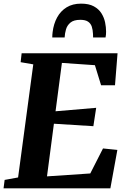

<svg xmlns="http://www.w3.org/2000/svg" viewBox="-28 -1036 700 1056"><path d="M-8.5 0 -2.5 -46.5 71.5 -60 155 -682 85.5 -694 91 -743H618.5L604.5 -567H528L494 -677.5L312.5 -690L277.5 -424L501 -443L485.5 -342L268.5 -355.5L230.5 -66L468.5 -82L538.5 -219.5L617.5 -211.5L579 0ZM418 -1016Q461 -1016 488 -1001.2Q515 -986.5 529.8 -963Q544.5 -939.5 550 -913Q555.5 -886.5 555.5 -862Q555.5 -854 554.8 -845.8Q554 -837.5 552.5 -830H484Q484 -835 483.8 -839.8Q483.5 -844.5 483.5 -849Q482.5 -872 476.8 -889.5Q471 -907 456.2 -917Q441.5 -927 413.5 -927Q377.5 -927 359.2 -911.5Q341 -896 334.8 -873.8Q328.5 -851.5 327.5 -830H259.5Q259.5 -838 260 -845.2Q260.5 -852.5 261.5 -860Q267 -905 286.2 -940.2Q305.5 -975.5 338.5 -995.8Q371.5 -1016 418 -1016Z"/></svg>

Font: Merriweather 28pt ExtraBold
Style: Italic
Weight: 800
Italic angle: -7.8°
Version: Version 2.101